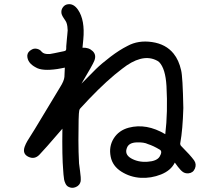

<svg xmlns="http://www.w3.org/2000/svg" viewBox="-20 -842 1040 924"><path d="M914.1 -70.3Q926.8 -51.8 918 -30.8Q909.2 -9.8 886.7 -7.8Q872.1 -6.8 861.3 -13.7Q850.6 -20.5 836.4 -39.1Q822.3 -57.6 821.3 -59.6Q802.7 -21.5 754.9 -2.4Q707 16.6 656.7 13.7Q606.4 10.7 564 -16.1Q521.5 -43 512.7 -87.9Q502.9 -136.7 527.3 -175.8Q551.8 -214.8 599.6 -227.5Q684.6 -250 775.4 -196.3Q788.1 -302.7 781.2 -427.7Q776.4 -511.7 746.1 -543Q738.3 -549.8 728.5 -553.7Q660.2 -584 567.4 -510.7Q496.1 -457 409.2 -366.2L367.2 -321.3Q362.3 -316.4 361.3 -309.6Q357.4 -293.9 357.4 -167Q357.4 -111.3 360.4 -55.7Q360.4 -52.7 365.2 -19Q370.1 14.6 368.2 30.3Q364.3 49.8 345.2 58.1Q326.2 66.4 308.6 56.6Q299.8 51.8 294.9 41Q290 30.3 288.6 22.5Q287.1 14.6 285.6 -2Q284.2 -18.6 284.2 -21.5Q278.3 -88.9 280.3 -222.7Q189.5 -117.2 169.9 -97.7Q146.5 -73.2 116.7 -87.4Q86.9 -101.6 98.6 -135.7Q103.5 -149.4 111.8 -163.6Q120.1 -177.7 131.3 -194.8Q142.6 -211.9 147.5 -220.7L269.5 -422.9Q288.1 -452.1 290 -471.7Q290 -487.3 292 -516.6Q290 -516.6 274.9 -513.2Q259.8 -509.8 255.9 -509.8Q182.6 -499 152.3 -517.6Q111.3 -539.1 111.3 -574.2Q112.3 -592.8 132.8 -603.5Q144.5 -610.4 158.7 -606.9Q172.9 -603.5 180.7 -592.8Q191.4 -580.1 219.7 -582Q228.5 -583 288.1 -595.7Q293 -596.7 295.4 -598.6Q297.9 -600.6 298.3 -603.5Q298.8 -606.4 298.8 -610.4Q298.8 -614.3 298.8 -619.1L301.8 -653.3Q301.8 -657.2 303.7 -672.9Q305.7 -688.5 305.7 -695.8Q305.7 -703.1 304.2 -714.8Q302.7 -726.6 298.8 -735.4Q297.9 -738.3 286.6 -754.9Q275.4 -771.5 275.4 -782.2Q274.4 -795.9 283.2 -807.6Q292 -819.3 305.7 -821.3Q334 -826.2 355.5 -794.9Q389.6 -745.1 380.9 -652.3Q377 -617.2 377 -612.3Q407.2 -614.3 426.3 -595.7Q445.3 -577.1 433.6 -548.8Q425.8 -529.3 372.1 -439.5Q416 -484.4 441.9 -509.8Q467.8 -535.2 511.2 -568.4Q554.7 -601.6 593.8 -621.1Q645.5 -649.4 711.9 -639.6Q778.3 -629.9 815.4 -584Q840.8 -552.7 851.6 -503.9Q859.4 -473.6 862.3 -322.3Q859.4 -218.8 847.7 -154.3Q846.7 -151.4 847.7 -147Q848.6 -142.6 851.6 -139.6Q896.5 -94.7 914.1 -70.3ZM748 -87.9Q762.7 -112.3 750 -121.1Q717.8 -140.6 692.4 -148.4Q672.9 -158.2 637.2 -156.7Q601.6 -155.3 591.8 -132.8Q577.1 -99.6 610.8 -80.1Q644.5 -60.5 689.5 -63.5Q734.4 -66.4 748 -87.9Z"/></svg>

Font: irohamaru Regular
Style: Regular
Weight: 400
Designer: [Source Han Sans]
Ryoko NISHIZUKA  (kana & ideographs); Paul D. Hunt (Latin, Greek & Cyrillic); Wenlong ZHANG  (bopomofo
Version: Version 1.00